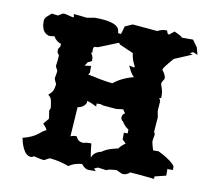

<svg xmlns="http://www.w3.org/2000/svg" viewBox="-65 -598 751 687"><g transform="rotate(10 310.0 -254.5)"><path d="M413 -100C401 -91 394 -84 390 -78C377 -75 351 -70 333 -56C311 -51 302 -39 299 -28C295 -48 294 -64 292 -79H283C281 -79 272 -79 265 -76C246 -76 241 -85 236 -95H227C220 -94 217 -92 214 -91L221 -198C237 -201 246 -208 251 -219V-226C262 -224 271 -219 286 -212V-223H301L310 -220L358 -216L383 -219L392 -206C385 -202 382 -196 382 -190C382 -185 384 -179 390 -176C394 -169 403 -157 414 -151V-137H400V-112C403 -110 406 -107 413 -100ZM89 6C92 5 95 4 98 2C121 7 128 9 132 9H136L155 -1C183 2 200 6 225 15C236 8 245 2 272 -1C281 10 289 16 300 16H325L317 8L330 2H331L361 6C367 3 368 2 397 -1L419 9H429C433 7 442 5 447 -1C465 0 500 3 535 7V-2L576 -12V-37C577 -37 577 -37 578 -36H596V-47C596 -57 562 -80 534 -93H514C510 -106 506 -119 506 -126L510 -151C508 -154 506 -158 506 -160L510 -213L506 -233C506 -248 508 -258 508 -267C508 -273 506 -277 503 -281L506 -282H510V-291C510 -316 501 -325 501 -334C501 -337 505 -344 510 -352V-355C510 -365 501 -377 497 -382V-385C500 -394 524 -421 530 -428L594 -455L583 -458C587 -460 590 -462 594 -464L611 -457L604 -483L586 -508H546C540 -515 528 -519 516 -525C509 -520 503 -515 499 -511C492 -512 492 -514 489 -524H480C475 -524 466 -522 454 -516L364 -524L337 -512C334 -503 331 -488 328 -483C323 -483 319 -484 318 -485C314 -488 331 -524 227 -524H225L198 -519C193 -519 179 -522 150 -524L152 -514C151 -513 149 -513 148 -512L120 -519H111L95 -509L72 -512C58 -498 48 -496 48 -479C48 -441 67 -435 75 -432H84L95 -434C102 -422 112 -414 123 -411V-402L116 -391V-380L123 -369C123 -361 122 -349 119 -329L127 -314C127 -310 126 -303 123 -288V-287C123 -283 124 -280 131 -266C128 -240 123 -236 110 -224C120 -215 123 -215 127 -179C127 -177 125 -173 123 -169L127 -143V-139L110 -119C113 -116 122 -107 126 -98C103 -89 101 -70 46 -56C49 -42 59 4 86 6ZM506 -157ZM223 -399ZM253 -422H255L327 -451L332 -445L382 -423C386 -391 397 -382 397 -376C397 -375 396 -374 396 -373L377 -377C384 -363 390 -348 401 -339C368 -331 341 -315 329 -304C304 -306 260 -315 238 -320L243 -327V-352L220 -349L229 -363C235 -365 238 -366 243 -370V-377C243 -385 240 -392 234 -399H239V-411C239 -420 241 -422 253 -422Z"/></g></svg>

Font: GNUTypewriter
Style: Standard
Weight: 400
Version: Version 001.000